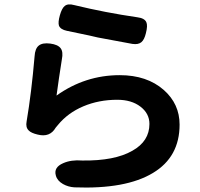

<svg xmlns="http://www.w3.org/2000/svg" viewBox="-20 -802 900 866"><path d="M315 43Q287 41 264 28Q238 13 232 -10Q221 -47 265 -66Q301 -82 351 -78Q497 -76 577 -122Q654 -165 654 -243Q654 -290 613.5 -321Q573 -352 509 -352Q426 -352 356 -322.5Q286 -293 241 -238Q237 -234 231 -226Q205 -181 150 -195Q120 -202 109 -214Q95 -228 100 -254Q122 -384 136 -548Q138 -583 155 -596.5Q172 -610 206.5 -605.5Q241 -601 253.5 -584.5Q266 -568 259 -534Q245 -446 235 -371Q364 -463 520 -463Q643 -463 719 -396Q790 -333 790 -240Q790 -94 670 -22Q548 52 315 43ZM577 -604Q493 -619 421 -633Q408 -636 382 -642Q310 -657 281.5 -663Q253 -669 246 -686Q241 -701 250 -733Q259 -765 272 -775Q286 -787 315 -779Q455 -745 600 -724Q632 -720 640 -702Q647 -687 638 -652Q631 -623 618 -612Q604 -600 577 -604Z"/></svg>

Font: GenSenRounded TW B
Style: Regular
Weight: 700
Version: Version 1.501;PS 1;hotconv 16.6.51;makeotf.lib2.5.65220